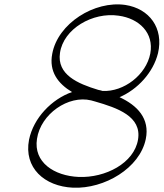

<svg xmlns="http://www.w3.org/2000/svg" viewBox="-20 -848 761 893"><path d="M658 -201C678 -297 618 -358 536 -396C620 -432 693 -511 715 -601C742 -717 675 -808 563 -825C419 -846 249 -739 223 -598C207 -515 250 -459 315 -420C221 -387 136 -300 115 -198C90 -68 186 19 320 25C466 31 630 -66 658 -201ZM259 -602C275 -714 411 -793 532 -775C627 -762 697 -695 679 -599C660 -500 556 -420 457 -425C453 -426 445 -429 437 -430C341 -459 244 -501 259 -602ZM346 -25C232 -30 135 -93 152 -202C169 -318 298 -407 404 -381C410 -379 416 -378 422 -376C526 -346 640 -307 622 -199C604 -89 470 -20 346 -25Z"/></svg>

Font: Nupuram Thin Italic
Style: Regular
Weight: 100
Designer: Santhosh Thottingal (santhosh.thottingal@gmail.com)
Foundry: SMC
Version: Version 1.000